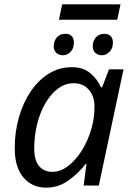

<svg xmlns="http://www.w3.org/2000/svg" viewBox="-20 -856 608 886"><path d="M193 10Q129 10 88.5 -36.5Q48 -83 48 -173Q48 -248 67.5 -315.5Q87 -383 122 -434.5Q157 -486 205 -516Q253 -546 311 -546Q364 -546 397 -518Q430 -490 446 -453H451L483 -536H550L436 0H366L379 -99H375Q341 -55 295 -22.5Q249 10 193 10ZM222 -63Q259 -63 294.5 -90Q330 -117 358.5 -163Q387 -209 403 -266Q411 -295 413.5 -319.5Q416 -344 416 -365Q416 -412 390 -442Q364 -472 320 -472Q281 -472 248 -447.5Q215 -423 190 -380.5Q165 -338 151.5 -284Q138 -230 138 -171Q138 -117 160 -90Q182 -63 222 -63ZM252 -765 267 -836H536L521 -765ZM271 -601Q252 -601 240 -612Q228 -623 228 -643Q228 -666 242 -683Q256 -700 281 -700Q302 -700 311.5 -689Q321 -678 321 -660Q321 -632 305.5 -616.5Q290 -601 271 -601ZM450 -601Q432 -601 420 -612Q408 -623 408 -643Q408 -666 422 -683Q436 -700 461 -700Q481 -700 491 -689Q501 -678 501 -660Q501 -632 485 -616.5Q469 -601 450 -601Z"/></svg>

Font: Noto IKEA Latin
Style: Italic
Weight: 400
Italic angle: -12°
Designer: Monotype Design Team
Foundry: Monotype Imaging Inc.
Version: Version 1.0